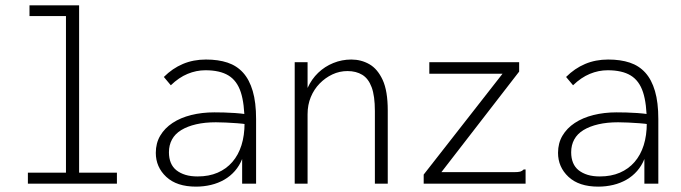

<svg xmlns="http://www.w3.org/2000/svg" viewBox="-20 -685 2540 716"><path d="M84 0V-41H226V-625H90V-665H275V-41H416V0Z M711 11Q639 11 600 -25.5Q561 -62 561 -115Q561 -151 577.5 -179Q594 -207 623.5 -226.5Q653 -246 693 -256Q733 -266 779 -266Q796 -266 815.5 -265.5Q835 -265 856.5 -263.5Q878 -262 899 -259L903 -221Q885 -224 864 -225.5Q843 -227 822.5 -228Q802 -229 785 -229Q744 -229 711.5 -221.5Q679 -214 656 -200Q633 -186 621.5 -165Q610 -144 610 -117Q610 -95 617 -78Q624 -61 638 -50Q652 -39 671.5 -33Q691 -27 717 -27Q759 -27 791.5 -41Q824 -55 846.5 -81Q869 -107 880.5 -143.5Q892 -180 892 -226Q892 -298 878 -341Q864 -384 832 -403.5Q800 -423 746 -423Q712 -423 679.5 -409.5Q647 -396 617 -367L591 -398Q623 -430 662 -446.5Q701 -463 748 -463Q794 -463 828.5 -451.5Q863 -440 886.5 -414Q910 -388 922.5 -345.5Q935 -303 935 -241V0H883V-92Q873 -67 856 -47.5Q839 -28 816.5 -15Q794 -2 767 4.5Q740 11 711 11Z M1079 0V-453H1127V-357Q1142 -390 1166.5 -413.5Q1191 -437 1223 -450Q1255 -463 1290 -463Q1327 -463 1357.5 -445.5Q1388 -428 1407 -387Q1426 -346 1426 -273V0H1378V-271Q1378 -327 1366 -359.5Q1354 -392 1331 -406Q1308 -420 1276 -420Q1246 -420 1219.5 -407.5Q1193 -395 1172 -373.5Q1151 -352 1139 -323Q1127 -294 1127 -259V0Z M1560 -34 1854 -410H1581V-453H1916V-418L1626 -43H1896Q1913 -43 1920 -45Q1927 -47 1933 -53H1940V-43V0H1560Z M2211 11Q2139 11 2100 -25.5Q2061 -62 2061 -115Q2061 -151 2077.5 -179Q2094 -207 2123.5 -226.5Q2153 -246 2193 -256Q2233 -266 2279 -266Q2296 -266 2315.5 -265.5Q2335 -265 2356.5 -263.5Q2378 -262 2399 -259L2403 -221Q2385 -224 2364 -225.5Q2343 -227 2322.5 -228Q2302 -229 2285 -229Q2244 -229 2211.5 -221.5Q2179 -214 2156 -200Q2133 -186 2121.5 -165Q2110 -144 2110 -117Q2110 -95 2117 -78Q2124 -61 2138 -50Q2152 -39 2171.5 -33Q2191 -27 2217 -27Q2259 -27 2291.5 -41Q2324 -55 2346.5 -81Q2369 -107 2380.5 -143.5Q2392 -180 2392 -226Q2392 -298 2378 -341Q2364 -384 2332 -403.5Q2300 -423 2246 -423Q2212 -423 2179.5 -409.5Q2147 -396 2117 -367L2091 -398Q2123 -430 2162 -446.5Q2201 -463 2248 -463Q2294 -463 2328.5 -451.5Q2363 -440 2386.5 -414Q2410 -388 2422.5 -345.5Q2435 -303 2435 -241V0H2383V-92Q2373 -67 2356 -47.5Q2339 -28 2316.5 -15Q2294 -2 2267 4.5Q2240 11 2211 11Z"/></svg>

Font: Inconsolata Light
Style: Regular
Weight: 300
Designer: Raph Levien, Cyreal, Brenton Simpson
Foundry: Raph Levien, Cyreal, Google
Version: Version 3.001